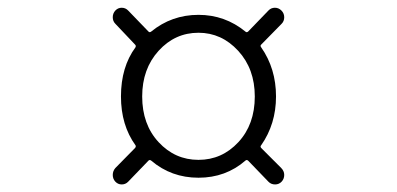

<svg xmlns="http://www.w3.org/2000/svg" viewBox="-20 -617 1040 503"><path d="M315.4 -140.6Q308.6 -133.8 298.8 -133.8Q289.1 -133.8 282.2 -141.1Q275.4 -148.4 275.4 -158.7Q275.4 -168.9 282.2 -176.8L334 -229.5Q336.9 -233.4 335 -236.3Q296.9 -289.1 296.9 -364.3Q296.9 -441.4 335 -493.2Q336.9 -497.1 334 -500L282.2 -554.7Q275.4 -561.5 275.4 -571.8Q275.4 -582 282.2 -589.4Q289.1 -596.7 298.8 -596.7Q308.6 -596.7 315.4 -589.8L369.1 -534.2Q372.1 -531.2 376 -534.2Q429.7 -578.1 500 -578.1Q569.3 -578.1 623 -534.2Q626 -531.2 629.9 -534.2L683.6 -589.8Q690.4 -596.7 700.2 -596.7Q710 -596.7 717.3 -589.4Q724.6 -582 724.6 -571.8Q724.6 -561.5 717.8 -554.7L664.1 -500Q661.1 -497.1 664.1 -493.2Q703.1 -437.5 703.1 -364.3Q703.1 -292 664.1 -236.3Q661.1 -233.4 664.1 -229.5L716.8 -176.8Q724.6 -168.9 724.6 -158.7Q724.6 -148.4 717.8 -141.1Q710.9 -133.8 700.7 -133.8Q690.4 -133.8 683.6 -140.6L629.9 -196.3Q626 -199.2 623 -196.3Q571.3 -151.4 500 -151.4Q428.7 -151.4 376 -196.3Q372.1 -199.2 369.1 -196.3ZM500 -198.2Q561.5 -198.2 604.5 -244.6Q647.5 -291 647.5 -364.3Q647.5 -436.5 604 -483.9Q560.5 -531.2 500 -531.2Q438.5 -531.2 395.5 -483.9Q352.5 -436.5 352.5 -364.3Q352.5 -291 395.5 -244.6Q438.5 -198.2 500 -198.2Z"/></svg>

Font: Gen Jyuu Gothic L Monospace Light
Style: Regular
Weight: 300
Designer: [Source Han Sans]
Ryoko NISHIZUKA  (kana & ideographs); Paul D. Hunt (Latin, Greek & Cyrillic); Wenlong ZHANG  (bopomofo
Version: Version 1.002.20150607